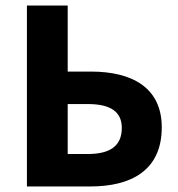

<svg xmlns="http://www.w3.org/2000/svg" viewBox="-20 -672 640 692"><path d="M77 0H306C450 0 563 -56 563 -213C563 -357 455 -414 308 -414H224V-652H77ZM224 -117V-297H296C379 -297 419 -269 419 -211C419 -144 374 -117 297 -117Z"/></svg>

Font: Giro Sans Regular
Style: Bold
Weight: 700
Designer: Paul D. Hunt
Foundry: Adobe Systems Incorporated
Version: Version 1.000;PS 1.0;hotconv 1.0.88;makeotf.lib2.5.647800